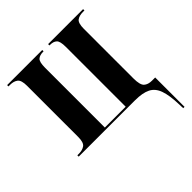

<svg xmlns="http://www.w3.org/2000/svg" viewBox="-202 -671 1017 1017"><g transform="rotate(-45 306.0 -163.0)"><path d="M586 180Q584 111 570 71.5Q556 32 524 16Q492 0 436 0H14V-10H26Q52 -10 69 -22Q86 -34 86 -76V-459Q86 -501 69.5 -513.5Q53 -526 26 -526H14V-536H277V-526H274Q248 -526 234.5 -514Q221 -502 221 -459V-11H377V-459Q377 -502 363.5 -514Q350 -526 326 -526H321V-536H583V-526H572Q544 -526 528 -514Q512 -502 512 -459V-88Q512 -39 528 -24.5Q544 -10 573 -10H597V210H587Z"/></g></svg>

Font: Noto Serif Display Condensed
Style: Bold
Weight: 700
Width: 3
Designer: Monotype Design Team
Foundry: Monotype Imaging Inc.
Version: Version 2.009